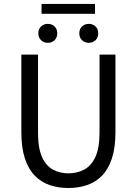

<svg xmlns="http://www.w3.org/2000/svg" viewBox="-20 -930 685 962"><path d="M322.6 12Q272.2 12 229.4 -2.5Q186.6 -16.9 154.7 -49.4Q122.7 -81.9 104.8 -135.8Q87 -189.6 87 -267.5V-656.3H170.5V-265Q170.5 -187.5 190.7 -143.1Q210.8 -98.6 245.5 -80.1Q280.1 -61.5 322.6 -61.5Q366.1 -61.5 401.4 -80.1Q436.7 -98.6 457.7 -143.1Q478.7 -187.5 478.7 -265V-656.3H558.4V-267.5Q558.4 -189.6 540.6 -135.8Q522.8 -81.9 490.7 -49.4Q458.6 -16.9 415.8 -2.5Q373 12 322.6 12ZM219.5 -715.5Q199.1 -715.5 185.6 -728.8Q172 -742.1 172 -762.9Q172 -784.2 185.6 -797.3Q199.1 -810.4 219.5 -810.4Q240.5 -810.4 253.7 -797.3Q266.9 -784.2 266.9 -762.9Q266.9 -742.1 253.7 -728.8Q240.5 -715.5 219.5 -715.5ZM424.7 -715.5Q404.4 -715.5 390.8 -728.8Q377.3 -742.1 377.3 -762.9Q377.3 -784.2 390.8 -797.3Q404.4 -810.4 424.7 -810.4Q445.7 -810.4 458.9 -797.3Q472.2 -784.2 472.2 -762.9Q472.2 -742.1 458.9 -728.8Q445.7 -715.5 424.7 -715.5ZM188.1 -860.8V-910.2H456.1V-860.8Z"/></svg>

Font: Source Sans 3
Style: Regular
Weight: 200
Designer: Paul D. Hunt
Foundry: Adobe
Version: Version 3.046;hotconv 1.0.118;makeotfexe 2.5.65603